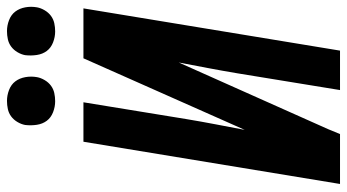

<svg xmlns="http://www.w3.org/2000/svg" viewBox="-242 -752 994 550"><g transform="rotate(-90 255.0 -477.0)"><path d="M3 0 124 -735H237L189 -441Q182 -399 174 -357Q166 -315 158 -273L363 -735H506L385 0H272L320 -294Q327 -336 335 -378Q343 -420 351 -462L160 -34L146 0ZM440 -816Q424 -816 408.5 -822Q393 -828 384 -840Q375 -852 372.5 -868.5Q370 -885 372 -902Q374 -913 380.5 -924Q387 -935 396.5 -942Q406 -949 417.5 -951.5Q429 -954 441 -954Q457 -954 472.5 -948Q488 -942 497 -930Q506 -918 509 -901.5Q512 -885 509 -868Q507 -857 500.5 -846Q494 -835 484.5 -828Q475 -821 463.5 -818.5Q452 -816 440 -816ZM240 -816Q224 -816 208.5 -822Q193 -828 184 -840Q175 -852 172.5 -868.5Q170 -885 172 -902Q174 -913 180.5 -924Q187 -935 196.5 -942Q206 -949 217.5 -951.5Q229 -954 241 -954Q257 -954 272.5 -948Q288 -942 297 -930Q306 -918 309 -901.5Q312 -885 309 -868Q307 -857 300.5 -846Q294 -835 284.5 -828Q275 -821 263.5 -818.5Q252 -816 240 -816Z"/></g></svg>

Font: Iosevka SS18
Style: Bold Italic
Weight: 700
Italic angle: -9°
Monospace: yes
Designer: Belleve Invis
Foundry: Belleve Invis
Version: Version 25.1.1; ttfautohint (v1.8.4)